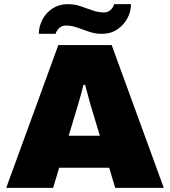

<svg xmlns="http://www.w3.org/2000/svg" viewBox="-20 -905 818 925"><path d="M10 0 261 -688H518L769 0H535L506 -97H265L236 0ZM311 -251H461L428 -361Q424 -373 419 -390Q414 -407 409 -426Q404 -445 399 -463.5Q394 -482 390 -496H382Q378 -478 371.5 -455Q365 -432 358 -407.5Q351 -383 344 -361ZM167 -742Q167 -778 184.5 -811Q202 -844 233.5 -864.5Q265 -885 307 -885Q339 -885 368.5 -875Q398 -865 425.5 -855Q453 -845 480 -845Q499 -845 512 -856.5Q525 -868 530 -885H611Q611 -849 593.5 -816.5Q576 -784 544.5 -763Q513 -742 471 -742Q439 -742 409.5 -752Q380 -762 352.5 -772Q325 -782 298 -782Q279 -782 266 -770.5Q253 -759 248 -742Z"/></svg>

Font: Archivo SemiBold Black
Style: Regular
Weight: 900
Version: Version 2.001